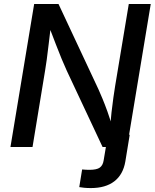

<svg xmlns="http://www.w3.org/2000/svg" viewBox="-20 -748 790 977"><path d="M383.3 204.1 397.9 114.3Q406.7 115.2 417 115.7Q427.2 116.2 434.6 116.2Q472.7 116.2 488 104.7Q503.4 93.3 507.3 68.8L529.3 -62.5H640.1L617.7 74.2Q606.4 140.1 561.8 174.6Q517.1 209 442.4 209Q423.8 209 408.4 207.5Q393.1 206.1 383.3 204.1ZM33.2 0 153.8 -727.5H277.8L481 -293.5Q489.3 -275.4 501.2 -246.6Q513.2 -217.8 526.6 -180.7Q540 -143.6 551.8 -100.6L540 -96.7Q543 -135.7 547.4 -175.8Q551.8 -215.8 556.9 -251Q562 -286.1 565.9 -310.5L635.3 -727.5H747.1L626.5 0H502L319.8 -388.2Q307.1 -416 293.9 -447.8Q280.8 -479.5 264.4 -522Q248 -564.5 225.1 -624.5L240.2 -627.9Q233.4 -570.8 227.8 -524.4Q222.2 -478 217.8 -444.1Q213.4 -410.2 209.5 -389.2L145.5 0Z"/></svg>

Font: Inter 17pt Medium
Style: Italic
Weight: 500
Italic angle: -9.3988°
Version: Version 4.001;git-66647c0bb